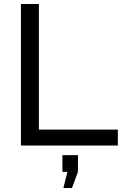

<svg xmlns="http://www.w3.org/2000/svg" viewBox="-20 -730 624 963"><path d="M85 0V-710H175V-80H571V0ZM298 213 318 132H293V48H371V132L341 213Z"/></svg>

Font: YasnoRaleway Medium
Style: Regular
Weight: 500
Designer: Matt McInerney, Pablo Impallari, Rodrigo Fuenzalida
Foundry: Matt McInerney, Pablo Impallari, Rodrigo Fuenzalida
Version: Version 4.026